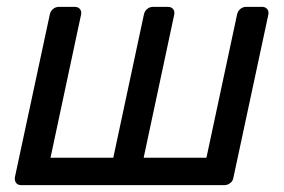

<svg xmlns="http://www.w3.org/2000/svg" viewBox="-20 -540 827 560"><path d="M42.2 0Q32 0 27.1 -6.4Q22.3 -12.7 23.4 -22.9L125.1 -497.1Q127.1 -507.3 134.5 -513.6Q142 -520 152.2 -520H197.7Q207.9 -520 213.2 -513.6Q218.4 -507.3 216.4 -497.1L127.3 -79.9H310.4L399.6 -497.1Q401.6 -507.3 409 -513.6Q416.5 -520 426.7 -520H469.4Q479.6 -520 484.8 -513.6Q490.1 -507.3 488.1 -497.1L399 -79.9H582.1L671.3 -497.1Q673.3 -507.3 680.7 -513.6Q688.2 -520 698.4 -520H743.9Q754.1 -520 759.3 -513.6Q764.6 -507.3 762.6 -497.1L661 -22.9Q659.8 -12.7 651.9 -6.4Q644.1 0 633.9 0Z"/></svg>

Font: Rubik Light
Style: Italic
Weight: 300
Italic angle: -12°
Designer: Hubert and Fischer
Foundry: Hubert and Fischer
Version: Version 2.300;gftools[0.9.30]